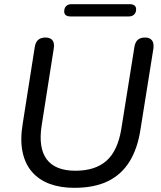

<svg xmlns="http://www.w3.org/2000/svg" viewBox="-20 -892 771 921"><path d="M336 9Q270 9 218.5 -10Q167 -29 133.5 -67.5Q100 -106 88 -164Q76 -222 89 -299L147 -668Q151 -691 164 -701.5Q177 -712 198 -712Q221 -712 231.5 -699Q242 -686 238 -660L180 -291Q163 -183 204 -128Q245 -73 342 -73Q437 -73 491 -121Q545 -169 562 -274L625 -668Q629 -691 641.5 -701.5Q654 -712 676 -712Q698 -712 708.5 -699Q719 -686 716 -660L654 -272Q640 -179 601 -116.5Q562 -54 497 -22.5Q432 9 336 9ZM320 -813Q288 -813 288 -837Q288 -854 297.5 -863Q307 -872 323 -872H601Q633 -872 633 -847Q633 -832 623.5 -822.5Q614 -813 597 -813Z"/></svg>

Font: Nunito ExtraLight Medium
Style: Italic
Weight: 500
Italic angle: -9°
Version: Version 3.602